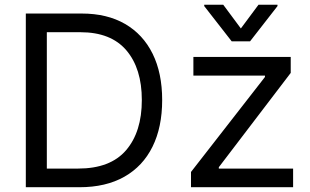

<svg xmlns="http://www.w3.org/2000/svg" viewBox="-20 -784 1300 804"><path d="M1027 -610.8H950.3L835.2 -758.5V-764.2H914.8L988.6 -664.8L1062.5 -764.2H1142V-758.5ZM312.5 0H88.1V-727.3H322.4Q428.3 -727.3 503.6 -683.8Q578.8 -640.3 619 -559.1Q659.1 -478 659.1 -365.1Q659.1 -251.4 618.6 -169.6Q578.1 -87.7 500.7 -43.9Q423.3 0 312.5 0ZM306.8 -78.1Q442.1 -78.1 508 -155Q573.9 -231.9 573.9 -365.1Q573.9 -497.2 509.2 -573.2Q444.6 -649.1 316.8 -649.1H176.1V-78.1ZM1207.4 0H779.8V-63.9L1089.5 -461.6V-467.3H789.8V-545.5H1197.4V-478.7L896.3 -83.8V-78.1H1207.4Z"/></svg>

Font: Linik Sans
Style: Regular
Weight: 400
Designer: Rasmus Andersson (font), Marc Monis (original base), Kil Hyung-jin (Pretendard portions), Cristiano Sobral (main changes
Foundry: rsms
Version: Version 3.018;May 31, 2022;FontCreator 14.0.0.2814 64-bit; t